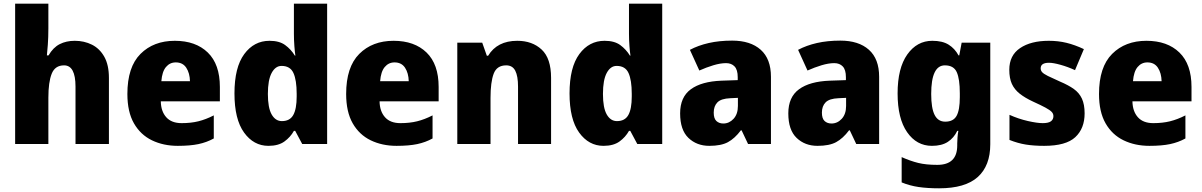

<svg xmlns="http://www.w3.org/2000/svg" viewBox="-20 -780 6513 1040"><path d="M242 -760V-627Q242 -577 239 -537.5Q236 -498 234 -480H243Q268 -523 303.5 -541Q339 -559 385 -559Q436 -559 478 -538Q520 -517 545 -472.5Q570 -428 570 -358V0H389V-311Q389 -426 327 -426Q278 -426 260 -380.5Q242 -335 242 -251V0H62V-760Z M927 -559Q1040 -559 1105.5 -495.5Q1171 -432 1171 -309V-231H851Q852 -177 880.5 -145Q909 -113 964 -113Q1014 -113 1054.5 -123Q1095 -133 1138 -155V-30Q1100 -9 1055 0.5Q1010 10 943 10Q865 10 803 -20Q741 -50 705.5 -112Q670 -174 670 -271Q670 -417 741 -488Q812 -559 927 -559ZM932 -442Q900 -442 879 -417Q858 -392 854 -340H1009Q1008 -384 989 -413Q970 -442 932 -442Z M1434 10Q1354 10 1302 -62Q1250 -134 1250 -274Q1250 -415 1303 -487Q1356 -559 1440 -559Q1493 -559 1524.5 -536Q1556 -513 1577 -479H1580Q1577 -497 1574.5 -530.5Q1572 -564 1572 -597V-760H1752V0H1617L1579 -71H1572Q1553 -37 1520.5 -13.5Q1488 10 1434 10ZM1507 -124Q1550 -124 1568.5 -157Q1587 -190 1587 -257V-272Q1587 -346 1569.5 -384.5Q1552 -423 1505 -423Q1472 -423 1451.5 -385Q1431 -347 1431 -271Q1431 -196 1451.5 -160Q1472 -124 1507 -124Z M2112 -559Q2225 -559 2290.5 -495.5Q2356 -432 2356 -309V-231H2036Q2037 -177 2065.5 -145Q2094 -113 2149 -113Q2199 -113 2239.5 -123Q2280 -133 2323 -155V-30Q2285 -9 2240 0.5Q2195 10 2128 10Q2050 10 1988 -20Q1926 -50 1890.5 -112Q1855 -174 1855 -271Q1855 -417 1926 -488Q1997 -559 2112 -559ZM2117 -442Q2085 -442 2064 -417Q2043 -392 2039 -340H2194Q2193 -384 2174 -413Q2155 -442 2117 -442Z M2782 -559Q2863 -559 2914 -511.5Q2965 -464 2965 -358V0H2786V-311Q2786 -368 2771 -397Q2756 -426 2722 -426Q2671 -426 2654 -380.5Q2637 -335 2637 -250V0H2457V-549H2592L2617 -478H2624Q2673 -559 2782 -559Z M3249 10Q3169 10 3117 -62Q3065 -134 3065 -274Q3065 -415 3118 -487Q3171 -559 3255 -559Q3308 -559 3339.5 -536Q3371 -513 3392 -479H3395Q3392 -497 3389.5 -530.5Q3387 -564 3387 -597V-760H3567V0H3432L3394 -71H3387Q3368 -37 3335.5 -13.5Q3303 10 3249 10ZM3322 -124Q3365 -124 3383.5 -157Q3402 -190 3402 -257V-272Q3402 -346 3384.5 -384.5Q3367 -423 3320 -423Q3287 -423 3266.5 -385Q3246 -347 3246 -271Q3246 -196 3266.5 -160Q3287 -124 3322 -124Z M3946 -560Q4045 -560 4100.5 -510.5Q4156 -461 4156 -364V0H4032L3997 -74H3993Q3960 -30 3923 -10Q3886 10 3822 10Q3754 10 3709 -33Q3664 -76 3664 -166Q3664 -254 3722 -296.5Q3780 -339 3889 -343L3976 -346V-362Q3976 -402 3959 -420Q3942 -438 3913 -438Q3882 -438 3844 -426.5Q3806 -415 3768 -398L3717 -510Q3762 -534 3819 -547Q3876 -560 3946 -560ZM3977 -250 3936 -248Q3886 -246 3866 -225.5Q3846 -205 3846 -170Q3846 -138 3860.5 -124.5Q3875 -111 3898 -111Q3930 -111 3953.5 -136.5Q3977 -162 3977 -206Z M4532 -560Q4631 -560 4686.5 -510.5Q4742 -461 4742 -364V0H4618L4583 -74H4579Q4546 -30 4509 -10Q4472 10 4408 10Q4340 10 4295 -33Q4250 -76 4250 -166Q4250 -254 4308 -296.5Q4366 -339 4475 -343L4562 -346V-362Q4562 -402 4545 -420Q4528 -438 4499 -438Q4468 -438 4430 -426.5Q4392 -415 4354 -398L4303 -510Q4348 -534 4405 -547Q4462 -560 4532 -560ZM4563 -250 4522 -248Q4472 -246 4452 -225.5Q4432 -205 4432 -170Q4432 -138 4446.5 -124.5Q4461 -111 4484 -111Q4516 -111 4539.5 -136.5Q4563 -162 4563 -206Z M5030 -559Q5085 -559 5118.5 -538Q5152 -517 5172 -480H5176L5189 -549H5344V1Q5344 118 5276 179Q5208 240 5067 240Q5004 240 4956 233Q4908 226 4864 208V71Q4911 92 4953.5 102.5Q4996 113 5057 113Q5165 113 5165 8V-3Q5165 -17 5166.5 -35.5Q5168 -54 5171 -71H5165Q5147 -33 5114 -11.5Q5081 10 5028 10Q4945 10 4893.5 -64Q4842 -138 4842 -274Q4842 -411 4894.5 -485Q4947 -559 5030 -559ZM5098 -426Q5024 -426 5024 -271Q5024 -194 5042.5 -157.5Q5061 -121 5100 -121Q5144 -121 5161.5 -152.5Q5179 -184 5179 -254V-275Q5179 -352 5162.5 -389Q5146 -426 5098 -426Z M5855 -166Q5855 -84 5804.5 -37Q5754 10 5636 10Q5580 10 5536.5 3Q5493 -4 5448 -22V-158Q5497 -136 5547.5 -124.5Q5598 -113 5628 -113Q5659 -113 5672.5 -123Q5686 -133 5686 -151Q5686 -164 5676.5 -174Q5667 -184 5643 -197Q5619 -210 5575 -230Q5532 -250 5503.5 -272.5Q5475 -295 5461 -325.5Q5447 -356 5447 -402Q5447 -480 5505.5 -519.5Q5564 -559 5661 -559Q5712 -559 5757 -548Q5802 -537 5851 -514L5803 -400Q5764 -418 5724.5 -429Q5685 -440 5662 -440Q5617 -440 5617 -410Q5617 -398 5625 -389Q5633 -380 5656 -368.5Q5679 -357 5722 -338Q5767 -319 5796.5 -298Q5826 -277 5840.5 -245.5Q5855 -214 5855 -166Z M6190 -559Q6303 -559 6368.5 -495.5Q6434 -432 6434 -309V-231H6114Q6115 -177 6143.5 -145Q6172 -113 6227 -113Q6277 -113 6317.5 -123Q6358 -133 6401 -155V-30Q6363 -9 6318 0.5Q6273 10 6206 10Q6128 10 6066 -20Q6004 -50 5968.5 -112Q5933 -174 5933 -271Q5933 -417 6004 -488Q6075 -559 6190 -559ZM6195 -442Q6163 -442 6142 -417Q6121 -392 6117 -340H6272Q6271 -384 6252 -413Q6233 -442 6195 -442Z"/></svg>

Font: Noto Sans Disp ExtBd
Style: Regular
Weight: 800
Designer: Monotype Design Team
Foundry: Monotype Imaging Inc.
Version: Version 2.000;GOOG;noto-source:20170915:90ef993387c0; ttfaut